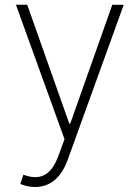

<svg xmlns="http://www.w3.org/2000/svg" viewBox="-20 -565 574 790"><path d="M124.6 204.5C185.4 204.5 231.5 166.9 258.5 92.7L489 -545.1L442.1 -545.5L268.8 -55.8H265.3L92 -545.5H45.5L245.4 7.5L220.5 75.6C190.7 158 143.5 179.3 76.3 153.8L63.6 191.8C80.6 199.2 102.6 204.5 124.6 204.5Z"/></svg>

Font: Karasuma Gothic
Style: Thin
Weight: 200
Designer: Rasmus Andersson / Ryoko Ishizuka
Foundry: rsms
Version: Version 1.00